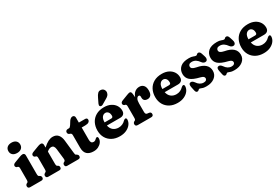

<svg xmlns="http://www.w3.org/2000/svg" viewBox="75 -1754 4091 2805"><g transform="rotate(-30 2120.5 -351.5)"><path d="M151.5 -527Q105 -527 78.2 -550.5Q51.5 -574 51.5 -614Q51.5 -653.5 78.2 -677Q105 -700.5 151.5 -700.5Q197.5 -700.5 224.5 -677Q251.5 -653.5 251.5 -614Q251.5 -574 224.5 -550.5Q197.5 -527 151.5 -527ZM243 -434V-121.5Q243 -99.5 246.8 -90.5Q250.5 -81.5 258.5 -77L268.5 -72.5Q290.5 -58.5 290.5 -35.5Q290.5 0 252 0H66.5Q27.5 0 27.5 -35.5Q27.5 -58.5 49.5 -72.5L60 -77Q67.5 -81.5 71.5 -90.5Q75.5 -99.5 75.5 -121.5V-309.5Q75.5 -329 70.8 -336.5Q66 -344 57 -348L43 -351Q21.5 -363 21.5 -383Q21.5 -408.5 55.5 -422L144.5 -456Q167 -465 180.8 -468.8Q194.5 -472.5 208 -472.5Q224.5 -472.5 233.8 -461.8Q243 -451 243 -434Z M549 -434V-389Q599 -434.5 638.8 -454.2Q678.5 -474 715.5 -474Q774 -474 805.2 -436.8Q836.5 -399.5 843 -336.5L866.5 -121.5Q868.5 -99.5 871.5 -90.5Q874.5 -81.5 882 -77L892 -72.5Q902.5 -65 908.5 -56.8Q914.5 -48.5 914.5 -35.5Q914.5 0 875.5 0H689Q654.5 0 654.5 -35.5Q654.5 -56 672 -67.5L683 -73Q691 -78 695.5 -87.2Q700 -96.5 697.5 -119.5L678.5 -285.5Q674.5 -319.5 661.2 -336.8Q648 -354 621.5 -354Q605 -354 587.2 -346.5Q569.5 -339 550 -321L549 -320V-121.5Q549 -97 552.2 -87.5Q555.5 -78 563.5 -73L574.5 -67.5Q592 -55.5 592 -35.5Q592 0 557 0H372.5Q333.5 0 333.5 -35.5Q333.5 -48.5 339.2 -57Q345 -65.5 355.5 -72.5L366 -77Q373.5 -81.5 377.5 -90.2Q381.5 -99 381.5 -121.5V-309.5Q381.5 -329 376.8 -336.5Q372 -344 363 -348L349 -351Q327.5 -363 327.5 -383Q327.5 -408.5 361.5 -422L450.5 -456Q473 -465 486.8 -468.8Q500.5 -472.5 514 -472.5Q530.5 -472.5 539.8 -461.8Q549 -451 549 -434Z M961.5 -384.5 948 -388.5Q925.5 -399.5 925.5 -425.5Q925.5 -441.5 936.8 -451.8Q948 -462 965.5 -462H984.5Q994 -462 1002.5 -468.8Q1011 -475.5 1022.5 -492.5L1058 -549Q1070 -566 1084.8 -576.2Q1099.5 -586.5 1114 -586.5Q1131.5 -586.5 1142 -576Q1152.5 -565.5 1152.5 -545V-462H1255.5Q1293 -462 1293 -431Q1293 -408.5 1273.8 -393.8Q1254.5 -379 1211 -379H1152.5V-170.5Q1152.5 -109 1199.5 -109Q1218 -109 1230.2 -118.5Q1242.5 -128 1252.2 -137.2Q1262 -146.5 1272 -146Q1291 -145.5 1290.5 -116.5Q1290.5 -83 1269.5 -54Q1248.5 -25 1213.2 -7Q1178 11 1134.5 11Q1061.5 11 1023.2 -24.8Q985 -60.5 985 -136V-344Q985 -362.5 979.8 -370.5Q974.5 -378.5 961.5 -384.5Z M1790 -297Q1790 -259.5 1769 -239.5Q1748 -219.5 1709.5 -219.5H1485.5Q1497.5 -163.5 1533.8 -135.2Q1570 -107 1622.5 -107Q1657.5 -107 1687.2 -120.8Q1717 -134.5 1737.5 -157Q1757 -174.5 1769 -174Q1777 -174 1783 -167.5Q1789 -161 1789 -146.5Q1788 -105.5 1761.5 -69.2Q1735 -33 1687.2 -10.5Q1639.5 12 1574.5 12Q1500 12 1444.8 -18Q1389.5 -48 1359.2 -101.2Q1329 -154.5 1329 -225Q1329 -296.5 1358.2 -352.5Q1387.5 -408.5 1443.8 -441Q1500 -473.5 1581 -473.5Q1645 -473.5 1692 -449.8Q1739 -426 1764.5 -386Q1790 -346 1790 -297ZM1557.5 -391.5Q1524.5 -391.5 1502 -363Q1479.5 -334.5 1479.5 -276.5V-276H1590.5Q1621.5 -276 1621.5 -306.5Q1621.5 -349 1602.8 -370.2Q1584 -391.5 1557.5 -391.5ZM1577 -637Q1594.5 -675.5 1616.5 -697.8Q1638.5 -720 1673.5 -713.5Q1703 -708.5 1717.8 -685Q1732.5 -661.5 1728 -635.5Q1723.5 -609.5 1707 -592.2Q1690.5 -575 1657 -557L1582 -513Q1571 -507.5 1558.8 -507.8Q1546.5 -508 1539 -516Q1531 -525 1532.5 -536Q1534 -547 1539.5 -559.5Z M2044.5 -429 2050 -371.5Q2068 -423.5 2101.2 -448.8Q2134.5 -474 2176.5 -474Q2221 -474 2246.8 -444.8Q2272.5 -415.5 2272.5 -358.5Q2272.5 -305.5 2251.8 -280.5Q2231 -255.5 2197 -255.5Q2162 -255.5 2144 -272Q2126 -288.5 2126 -317.5V-336.5Q2126 -364 2103 -364Q2083 -364 2068.5 -339Q2054 -314 2054 -264.5V-121.5Q2054 -81 2080.5 -77L2114 -72.5Q2130.5 -70 2137.8 -60Q2145 -50 2145 -35.5Q2145 0 2105.5 0H1880Q1841 0 1841 -35.5Q1841 -48.5 1846.8 -57Q1852.5 -65.5 1863 -72.5L1873.5 -77Q1881 -81.5 1885 -90.2Q1889 -99 1889 -121.5V-309.5Q1889 -329 1884.2 -336.5Q1879.5 -344 1870.5 -348L1856.5 -351Q1835 -362.5 1835 -383Q1835 -408.5 1869 -422L1960 -457Q1978.5 -464 1991.5 -468.2Q2004.5 -472.5 2014 -472.5Q2026.5 -472.5 2034 -463.2Q2041.5 -454 2044.5 -429Z M2765 -297Q2765 -259.5 2744 -239.5Q2723 -219.5 2684.5 -219.5H2460.5Q2472.5 -163.5 2508.8 -135.2Q2545 -107 2597.5 -107Q2632.5 -107 2662.2 -120.8Q2692 -134.5 2712.5 -157Q2732 -174.5 2744 -174Q2752 -174 2758 -167.5Q2764 -161 2764 -146.5Q2763 -105.5 2736.5 -69.2Q2710 -33 2662.2 -10.5Q2614.5 12 2549.5 12Q2475 12 2419.8 -18Q2364.5 -48 2334.2 -101.2Q2304 -154.5 2304 -225Q2304 -296.5 2333.2 -352.5Q2362.5 -408.5 2418.8 -441Q2475 -473.5 2556 -473.5Q2620 -473.5 2667 -449.8Q2714 -426 2739.5 -386Q2765 -346 2765 -297ZM2532.5 -391.5Q2499.5 -391.5 2477 -363Q2454.5 -334.5 2454.5 -276.5V-276H2565.5Q2596.5 -276 2596.5 -306.5Q2596.5 -349 2577.8 -370.2Q2559 -391.5 2532.5 -391.5Z M3026.5 -55.5Q3054.5 -55.5 3068 -67.5Q3081.5 -79.5 3081.5 -96.5Q3081.5 -113.5 3067.5 -125.8Q3053.5 -138 3021.5 -146Q2909.5 -172.5 2863.8 -212.8Q2818 -253 2818 -317.5Q2818 -387.5 2866.2 -430.5Q2914.5 -473.5 3013.5 -473.5Q3057.5 -473.5 3083.2 -462.5Q3109 -451.5 3124 -451.5Q3138 -451.5 3146.2 -462.8Q3154.5 -474 3170.5 -474Q3183.5 -474 3193.8 -465.5Q3204 -457 3211.5 -435L3229 -381.5Q3238.5 -352.5 3233.5 -332.8Q3228.5 -313 3212 -306.5Q3194.5 -300 3175.8 -306.5Q3157 -313 3143.5 -331.5Q3118 -368.5 3088.8 -387.2Q3059.5 -406 3022.5 -406Q2992 -406 2977.8 -392.5Q2963.5 -379 2963.5 -359.5Q2963.5 -338.5 2981.5 -324.8Q2999.5 -311 3043 -302Q3227 -269.5 3227 -138.5Q3227 -71 3173.5 -29.2Q3120 12.5 3035 12.5Q2998.5 12.5 2977.2 6.8Q2956 1 2944.8 -4.8Q2933.5 -10.5 2927.5 -10.5Q2914.5 -10.5 2905 1Q2895.5 12.5 2881 12.5Q2869 12.5 2860.5 4.2Q2852 -4 2847.5 -24L2834 -87Q2828.5 -114 2832.2 -132Q2836 -150 2854.5 -155Q2886 -163.5 2915.5 -123Q2960 -55.5 3026.5 -55.5Z M3498.5 -55.5Q3526.5 -55.5 3540 -67.5Q3553.5 -79.5 3553.5 -96.5Q3553.5 -113.5 3539.5 -125.8Q3525.5 -138 3493.5 -146Q3381.5 -172.5 3335.8 -212.8Q3290 -253 3290 -317.5Q3290 -387.5 3338.2 -430.5Q3386.5 -473.5 3485.5 -473.5Q3529.5 -473.5 3555.2 -462.5Q3581 -451.5 3596 -451.5Q3610 -451.5 3618.2 -462.8Q3626.5 -474 3642.5 -474Q3655.5 -474 3665.8 -465.5Q3676 -457 3683.5 -435L3701 -381.5Q3710.5 -352.5 3705.5 -332.8Q3700.5 -313 3684 -306.5Q3666.5 -300 3647.8 -306.5Q3629 -313 3615.5 -331.5Q3590 -368.5 3560.8 -387.2Q3531.5 -406 3494.5 -406Q3464 -406 3449.8 -392.5Q3435.5 -379 3435.5 -359.5Q3435.5 -338.5 3453.5 -324.8Q3471.5 -311 3515 -302Q3699 -269.5 3699 -138.5Q3699 -71 3645.5 -29.2Q3592 12.5 3507 12.5Q3470.5 12.5 3449.2 6.8Q3428 1 3416.8 -4.8Q3405.5 -10.5 3399.5 -10.5Q3386.5 -10.5 3377 1Q3367.5 12.5 3353 12.5Q3341 12.5 3332.5 4.2Q3324 -4 3319.5 -24L3306 -87Q3300.5 -114 3304.2 -132Q3308 -150 3326.5 -155Q3358 -163.5 3387.5 -123Q3432 -55.5 3498.5 -55.5Z M4217.5 -297Q4217.5 -259.5 4196.5 -239.5Q4175.5 -219.5 4137 -219.5H3913Q3925 -163.5 3961.2 -135.2Q3997.5 -107 4050 -107Q4085 -107 4114.8 -120.8Q4144.5 -134.5 4165 -157Q4184.5 -174.5 4196.5 -174Q4204.5 -174 4210.5 -167.5Q4216.5 -161 4216.5 -146.5Q4215.5 -105.5 4189 -69.2Q4162.5 -33 4114.8 -10.5Q4067 12 4002 12Q3927.5 12 3872.2 -18Q3817 -48 3786.8 -101.2Q3756.5 -154.5 3756.5 -225Q3756.5 -296.5 3785.8 -352.5Q3815 -408.5 3871.2 -441Q3927.5 -473.5 4008.5 -473.5Q4072.5 -473.5 4119.5 -449.8Q4166.5 -426 4192 -386Q4217.5 -346 4217.5 -297ZM3985 -391.5Q3952 -391.5 3929.5 -363Q3907 -334.5 3907 -276.5V-276H4018Q4049 -276 4049 -306.5Q4049 -349 4030.2 -370.2Q4011.5 -391.5 3985 -391.5Z"/></g></svg>

Font: Fraunces 72pt S100
Style: Bold
Weight: 700
Version: Version 1.000; ttfautohint (v1.8.3)